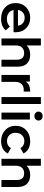

<svg xmlns="http://www.w3.org/2000/svg" viewBox="1376 -2192 822 3615"><g transform="rotate(90 1787.5 -384.0)"><path d="M334 7Q200 7 118.5 -69.5Q37 -146 37 -267Q37 -387 116 -464Q195 -541 315 -541Q434 -541 510.5 -465Q587 -389 587 -264Q587 -251 585 -227H168Q179 -169 224.5 -135.5Q270 -102 338 -102Q424 -102 480 -159L551 -80Q476 7 334 7ZM167 -311H462Q455 -368 415 -402.5Q375 -437 315 -437Q256 -437 215.5 -403Q175 -369 167 -311Z M1011 -541Q1113 -541 1174 -482Q1235 -423 1235 -306V0H1104V-289Q1104 -358 1072 -392.5Q1040 -427 980 -427Q913 -427 874 -386.5Q835 -346 835 -269V0H704V-742H835V-474Q897 -541 1011 -541Z M1390 0V-535H1515V-458Q1569 -541 1704 -541V-418Q1682 -420 1674 -420Q1603 -420 1562 -378.5Q1521 -337 1521 -258V0Z M1807 0V-742H1938V0Z M2099 0V-535H2230V0ZM2165 -775Q2202 -775 2225.5 -753.5Q2249 -732 2249 -700Q2249 -666 2225 -643Q2201 -620 2165 -620Q2129 -620 2105 -642.5Q2081 -665 2081 -698Q2081 -731 2105 -753Q2129 -775 2165 -775Z M2639 7Q2512 7 2430 -70Q2348 -147 2348 -267Q2348 -388 2429.5 -464.5Q2511 -541 2639 -541Q2719 -541 2779 -508.5Q2839 -476 2869 -415L2769 -357Q2723 -431 2638 -431Q2569 -431 2524.5 -386.5Q2480 -342 2480 -267Q2480 -192 2524.5 -148Q2569 -104 2638 -104Q2723 -104 2769 -178L2869 -120Q2839 -59 2779 -26Q2719 7 2639 7Z M3276 -541Q3378 -541 3439 -482Q3500 -423 3500 -306V0H3369V-289Q3369 -358 3337 -392.5Q3305 -427 3245 -427Q3178 -427 3139 -386.5Q3100 -346 3100 -269V0H2969V-742H3100V-474Q3162 -541 3276 -541Z"/></g></svg>

Font: Belfius21
Style: Bold
Weight: 700
Designer: Montserrat's base design by Julieta Ulanovsky, modified by Coast SPRL for Belfius Bank NV.
Foundry: Montserrat's base design by Julieta Ulanovsky, modified by Coast SPRL for Belfius Bank NV.
Version: Version 2.000;FEAKit 1.0